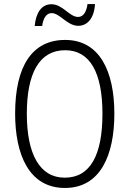

<svg xmlns="http://www.w3.org/2000/svg" viewBox="-20 -922 642 952"><path d="M152 -793H189C195 -837 213 -857 236 -857C277 -857 313 -794 368 -794C413 -794 447 -831 451 -902H414C408 -860 392 -838 367 -838C324 -838 291 -901 235 -901C186 -901 158 -859 152 -793ZM547 -358C547 -572 472 -724 303 -724C140 -724 55 -595 55 -359C55 -157 123 10 302 10C478 10 547 -153 547 -358ZM113 -358C113 -557 174 -673 303 -673C426 -673 488 -562 488 -358C488 -154 428 -41 301 -41C177 -41 113 -158 113 -358Z"/></svg>

Font: Noto Sans Kannada Condensed Light
Style: Regular
Weight: 300
Width: 3
Designer: Jelle Bosma - Monotype Design Team
Foundry: Monotype Imaging Inc.
Version: Version 2.005